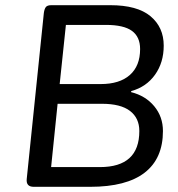

<svg xmlns="http://www.w3.org/2000/svg" viewBox="-20 -720 687 740"><path d="M110 0Q80 0 83 -30L149 -670Q151 -685 156.5 -692.5Q162 -700 178 -700H405Q509 -700 560 -657.5Q611 -615 611 -544Q611 -479 577.5 -432Q544 -385 486 -369L485 -365Q541 -351 574.5 -310.5Q608 -270 608 -215Q608 -109 537.5 -54.5Q467 0 328 0ZM210 -396H368Q441 -396 480.5 -431Q520 -466 520 -531Q520 -578 488.5 -601Q457 -624 388 -624H234ZM177 -76H365Q517 -76 517 -215Q517 -265 481 -292.5Q445 -320 373 -320H202Z"/></svg>

Font: Asap Semi Expanded Semi Expanded Regular
Style: Italic
Weight: 400
Width: 6
Italic angle: -6°
Designer: Pablo Cosgaya
Foundry: Omnibus-Type
Version: Version 3.001; ttfautohint (v1.8.4.7-5d5b)